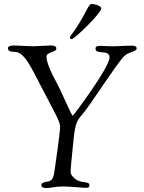

<svg xmlns="http://www.w3.org/2000/svg" viewBox="-20 -944 730 971"><path d="M334 -754C334 -750 337 -746 342 -746C357 -746 492 -878 492 -901C492 -917 453 -924 445 -924C442 -924 433 -922 425 -906C357 -775 334 -767 334 -754ZM20 -700C20 -677 55 -684 67 -680C89 -673 112 -654 155 -570C261 -365 284 -331 284 -302C284 -273 257 -89 257 -89C252 -50 247 -33 227 -27C209 -22 189 -24 189 -6C189 0 195 7 216 7C240 7 254 -1 300 -1C331 -1 399 6 413 6C431 6 432 0 432 -8C432 -30 391 -14 359 -40C345 -52 337 -62 337 -79C337 -85 341 -133 353 -248C361 -321 371 -337 396 -365C432 -405 564 -614 607 -659C629 -682 671 -683 671 -698C671 -705 670 -713 645 -713C607 -713 587 -710 542 -710C526 -710 500 -712 489 -712C470 -712 463 -709 463 -698C463 -665 534 -696 534 -654C534 -602 351 -359 348 -359C341 -359 298 -468 259 -540C244 -566 215 -627 215 -657C215 -683 265 -678 265 -699C265 -706 261 -714 235 -714C218 -714 169 -710 146 -710C129 -710 66 -714 53 -714C26 -714 20 -707 20 -700Z"/></svg>

Font: OFL Sorts Mill Goudy
Style: Italic
Weight: 500
Italic angle: -6°
Version: Version 003.000